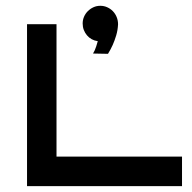

<svg xmlns="http://www.w3.org/2000/svg" viewBox="-20 -632 651 652"><path d="M598.1 0H71.8V-549.8H171.9V-100.1H598.1ZM380.9 -549.3Q379.9 -529.3 374.5 -511.5Q369.1 -493.7 362.8 -479.5Q355.5 -463.4 346.7 -449.2L295.9 -450.2Q298.8 -455.1 301.8 -461.4Q306.6 -472.2 312 -492.2Q300.8 -493.7 291.5 -498.8Q282.2 -503.9 275.4 -512Q268.6 -520 264.6 -530.3Q260.7 -540.5 260.7 -552.2Q260.7 -564.5 265.4 -575.2Q270 -585.9 278.3 -594.2Q286.6 -602.5 297.4 -607.4Q308.1 -612.3 320.8 -612.3Q333 -612.3 344 -607.4Q355 -602.5 363.3 -594Q371.6 -585.4 376.2 -574Q380.9 -562.5 380.9 -549.3Z"/></svg>

Font: Bruno Ace SC
Style: Regular
Weight: 400
Designer: Astigmatic (AOETI)
Foundry: Astigmatic (AOETI)
Version: Version 1.000